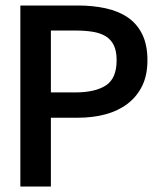

<svg xmlns="http://www.w3.org/2000/svg" viewBox="-20 -678 611 698"><path d="M165 -342H253Q326 -342 365 -367.5Q404 -393 404 -459Q404 -492 394 -513Q384 -534 364.5 -546Q345 -558 317 -562.5Q289 -567 253 -567H165ZM54 0V-658H263Q317 -658 363.5 -648Q410 -638 444 -615Q478 -592 497 -553.5Q516 -515 516 -459Q516 -405 497 -366Q478 -327 444 -301Q410 -275 364 -262.5Q318 -250 263 -250H165V0Z"/></svg>

Font: Codetta
Style: Bold
Weight: 700
Designer: Ulrich Proeller
Foundry: PROSA GmbH
Version: Version 2.00;September 29, 2018;FontCreator 11.5.0.2427 64-b